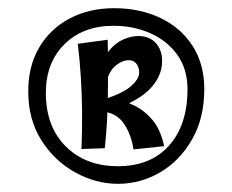

<svg xmlns="http://www.w3.org/2000/svg" viewBox="-20 -821 567 469"><path d="M268 -372Q214 -372 163.5 -400Q113 -428 81 -478.5Q49 -529 49 -598Q49 -660 76 -705.5Q103 -751 150.5 -776Q198 -801 259 -801Q321 -801 371 -777.5Q421 -754 450 -709.5Q479 -665 479 -603Q479 -533 449.5 -481Q420 -429 372 -400.5Q324 -372 268 -372ZM268 -415Q348 -415 393 -465.5Q438 -516 438 -603Q438 -652 413.5 -686.5Q389 -721 348 -739.5Q307 -758 257 -758Q183 -758 137.5 -713Q92 -668 92 -594Q92 -512 140.5 -463.5Q189 -415 268 -415ZM233 -545 222 -575Q275 -590 297.5 -608.5Q320 -627 320 -644Q320 -656 313.5 -665Q307 -674 294 -674Q280 -674 264 -662Q248 -650 239 -620L223 -648Q232 -680 247.5 -698.5Q263 -717 282 -725Q301 -733 317 -733Q345 -733 360.5 -716Q376 -699 376 -672Q376 -633 343.5 -601Q311 -569 233 -545ZM179 -457Q181 -506 180.5 -548.5Q180 -591 177.5 -632Q175 -673 170 -714L243 -724Q244 -684 244 -651.5Q244 -619 243.5 -589Q243 -559 241.5 -528Q240 -497 236 -459ZM306 -456Q301 -491 284 -517Q267 -543 236 -548L258 -580Q284 -575 308.5 -563Q333 -551 352.5 -528Q372 -505 381 -464Z"/></svg>

Font: Marhey Light Medium
Style: Regular
Weight: 500
Version: Version 1.000